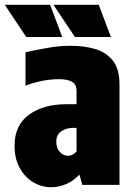

<svg xmlns="http://www.w3.org/2000/svg" viewBox="-41 -775 556 805"><path d="M174 10Q134 10 99 -10.5Q64 -31 42 -70Q20 -109 20 -164Q20 -250 80.5 -294Q141 -338 237 -338H280V-393Q280 -422 260 -432.5Q240 -443 209 -443Q171 -443 136 -436Q101 -429 66 -416V-556Q111 -566 159.5 -574.5Q208 -583 257 -583Q312 -583 358 -569.5Q404 -556 432 -521Q460 -486 460 -421V0H304L292 -43Q267 -16 236 -3Q205 10 174 10ZM244 -122Q264 -122 280 -140V-239H267Q237 -239 216 -224.5Q195 -210 195 -181Q195 -153 210 -137.5Q225 -122 244 -122ZM373 -755 424 -620H273L183 -755ZM169 -755 220 -620H69L-21 -755Z"/></svg>

Font: Protest Strike
Style: Regular
Weight: 400
Designer: Octavio Pardo
Foundry: Ashler Design
Version: Version 2.005; ttfautohint (v1.8.4.7-5d5b)